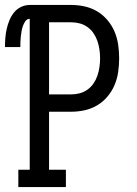

<svg xmlns="http://www.w3.org/2000/svg" viewBox="-34 -755 554 775"><path d="M40 0V-70H86V-679Q75 -679 68.5 -669.5Q62 -660 58.5 -650Q55 -640 53 -629.5Q51 -619 50 -608Q49 -597 48.5 -586.5Q48 -576 48 -565H-14Q-14 -583 -12.5 -601.5Q-11 -620 -7 -638Q-3 -656 4 -673Q11 -690 22.5 -704.5Q34 -719 51 -727Q68 -735 86 -735H253Q281 -735 308 -729Q335 -723 358.5 -709Q382 -695 400 -673.5Q418 -652 428.5 -627Q439 -602 443 -574.5Q447 -547 447 -520Q447 -492 443 -464.5Q439 -437 428.5 -412Q418 -387 400 -365.5Q382 -344 358.5 -330Q335 -316 308 -310Q281 -304 253 -304H164V-70H232V0ZM164 -374H253Q271 -374 288 -378.5Q305 -383 319.5 -393.5Q334 -404 344 -419Q354 -434 359.5 -450.5Q365 -467 367.5 -484.5Q370 -502 370 -520Q370 -537 367.5 -554.5Q365 -572 359.5 -588.5Q354 -605 344 -620Q334 -635 319.5 -645.5Q305 -656 288 -660.5Q271 -665 253 -665H164Z"/></svg>

Font: Iosevka Curly Slab
Style: Regular
Weight: 400
Monospace: yes
Designer: Belleve Invis
Foundry: Belleve Invis
Version: Version 22.1.2; ttfautohint (v1.8.4)